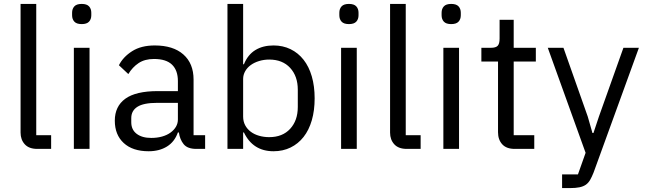

<svg xmlns="http://www.w3.org/2000/svg" viewBox="-20 -760 3298 980"><path d="M170 0Q128 0 106.5 -23.5Q85 -47 85 -83V-740H165V-70H241V0Z M397 -637Q371 -637 359.5 -649.5Q348 -662 348 -682V-695Q348 -715 359.5 -727.5Q371 -740 397 -740Q423 -740 434.5 -727.5Q446 -715 446 -695V-682Q446 -662 434.5 -649.5Q423 -637 397 -637ZM357 -516H437V0H357Z M982 0Q937 0 917.5 -24Q898 -48 893 -84H888Q871 -36 832 -12Q793 12 739 12Q657 12 611.5 -30Q566 -72 566 -144Q566 -217 619.5 -256Q673 -295 786 -295H888V-346Q888 -401 858 -430Q828 -459 766 -459Q719 -459 687.5 -438Q656 -417 635 -382L587 -427Q608 -469 654 -498.5Q700 -528 770 -528Q864 -528 916 -482Q968 -436 968 -354V-70H1027V0ZM752 -56Q782 -56 807 -63Q832 -70 850 -83Q868 -96 878 -113Q888 -130 888 -150V-235H782Q713 -235 681.5 -215Q650 -195 650 -157V-136Q650 -98 677.5 -77Q705 -56 752 -56Z M1141 -740H1221V-432H1225Q1245 -481 1283.5 -504.5Q1322 -528 1376 -528Q1424 -528 1463 -509Q1502 -490 1529.5 -455Q1557 -420 1571.5 -370Q1586 -320 1586 -258Q1586 -196 1571.5 -146Q1557 -96 1529.5 -61Q1502 -26 1463 -7Q1424 12 1376 12Q1271 12 1225 -84H1221V0H1141ZM1354 -60Q1422 -60 1461 -102.5Q1500 -145 1500 -214V-302Q1500 -371 1461 -413.5Q1422 -456 1354 -456Q1327 -456 1302.5 -448.5Q1278 -441 1260 -428Q1242 -415 1231.5 -396.5Q1221 -378 1221 -357V-165Q1221 -140 1231.5 -120.5Q1242 -101 1260 -87.5Q1278 -74 1302.5 -67Q1327 -60 1354 -60Z M1761 -637Q1735 -637 1723.5 -649.5Q1712 -662 1712 -682V-695Q1712 -715 1723.5 -727.5Q1735 -740 1761 -740Q1787 -740 1798.5 -727.5Q1810 -715 1810 -695V-682Q1810 -662 1798.5 -649.5Q1787 -637 1761 -637ZM1721 -516H1801V0H1721Z M2056 0Q2014 0 1992.5 -23.5Q1971 -47 1971 -83V-740H2051V-70H2127V0Z M2283 -637Q2257 -637 2245.5 -649.5Q2234 -662 2234 -682V-695Q2234 -715 2245.5 -727.5Q2257 -740 2283 -740Q2309 -740 2320.5 -727.5Q2332 -715 2332 -695V-682Q2332 -662 2320.5 -649.5Q2309 -637 2283 -637ZM2243 -516H2323V0H2243Z M2607 0Q2565 0 2543.5 -23.5Q2522 -47 2522 -85V-446H2437V-516H2485Q2511 -516 2520.5 -526.5Q2530 -537 2530 -563V-659H2602V-516H2715V-446H2602V-70H2707V0Z M3162 -516H3241L3010 120Q3001 143 2992 158.5Q2983 174 2970 183Q2957 192 2937.5 196Q2918 200 2890 200H2849V130H2930L2969 20L2776 -516H2856L2980 -165L3004 -81H3009L3037 -165Z"/></svg>

Font: IBM Plex Sans KR
Style: Regular
Weight: 400
Designer: Mike Abbink; Paul van der Laan; Pieter van Rosmalen; Wujin Sim; Chorong Kim; Dohee Lee;
Foundry: Sandoll Inc.
Version: Version 1.000